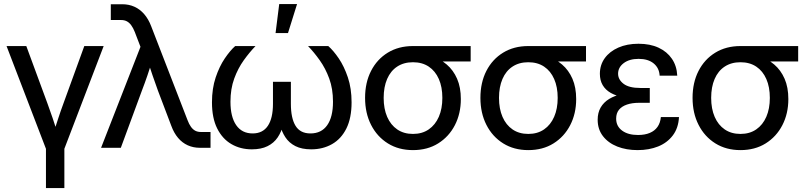

<svg xmlns="http://www.w3.org/2000/svg" viewBox="-20 -749 4089 973"><path d="M215.8 12.7 13.2 -515.6H113.3L220.2 -225.6Q234.4 -187.5 247.3 -148.9Q260.3 -110.4 272.5 -71.8H250Q262.7 -110.4 275.1 -148.9Q287.6 -187.5 301.8 -225.6L407.2 -515.6H505.4L303.2 12.7ZM212.9 204.1V-3.4H306.2V204.1Z M492.2 0 691.9 -511.7 663.1 -586.9Q654.8 -607.9 644.8 -621.3Q634.8 -634.8 622.6 -641.1Q610.4 -647.5 594.2 -647.5H541.5V-727.5Q556.2 -727.5 570.6 -727.5Q585 -727.5 599.6 -727.5Q633.3 -727.5 661.4 -714.8Q689.5 -702.1 710.9 -677.2Q732.4 -652.3 746.1 -616.2L930.2 -140.6Q938 -119.6 947.8 -106.2Q957.5 -92.8 969.7 -86.4Q981.9 -80.1 998.5 -80.1H1046.9V0Q1033.7 0 1020.3 0Q1006.8 0 993.2 0Q959.5 0 931.4 -12.7Q903.3 -25.4 882.3 -50.3Q861.3 -75.2 848.1 -111.3L780.3 -290Q766.6 -328.1 753.2 -366.7Q739.7 -405.3 727.5 -443.8H752.4Q740.2 -405.3 727.1 -366.7Q713.9 -328.1 699.2 -290L592.3 0Z M1256.3 7.8Q1198.2 7.8 1152.6 -18.8Q1106.9 -45.4 1080.6 -98.1Q1054.2 -150.9 1054.2 -230.5Q1054.2 -300.8 1073 -356.7Q1091.8 -412.6 1119.1 -452.9Q1146.5 -493.2 1171.9 -515.6H1274.9Q1244.6 -484.4 1215.3 -443.6Q1186 -402.8 1167 -350.8Q1147.9 -298.8 1147.9 -233.4Q1147.9 -156.7 1177 -114.7Q1206.1 -72.8 1260.3 -72.8Q1311.5 -72.8 1337.4 -111.3Q1363.3 -149.9 1363.3 -223.1V-334.5H1454.1V-223.1Q1454.1 -149.9 1477.8 -111.3Q1501.5 -72.8 1553.2 -72.8Q1608.9 -72.8 1638.2 -114.5Q1667.5 -156.2 1667.5 -233.4Q1667.5 -299.3 1648.4 -351.1Q1629.4 -402.8 1600.3 -443.6Q1571.3 -484.4 1541 -515.6H1643.6Q1669.4 -493.2 1696.8 -452.9Q1724.1 -412.6 1742.9 -356.7Q1761.7 -300.8 1761.7 -230.5Q1761.7 -150.9 1735.4 -97.9Q1709 -44.9 1662.6 -18.6Q1616.2 7.8 1557.1 7.8Q1509.3 7.8 1477.1 -8.5Q1444.8 -24.9 1426 -53.7Q1407.2 -82.5 1397.9 -119.1H1415Q1406.7 -81.5 1387.2 -52.7Q1367.7 -23.9 1335.4 -8.1Q1303.2 7.8 1256.3 7.8ZM1376.5 -581.5 1395 -728.5H1485.4L1439.5 -581.5Z M2072.8 11.7Q2000.5 11.7 1945.8 -22.2Q1891.1 -56.2 1860.6 -116Q1830.1 -175.8 1830.1 -252.9Q1830.1 -330.6 1860.4 -389.6Q1890.6 -448.7 1945.3 -482.2Q2000 -515.6 2072.8 -515.6H2365.2V-437.5H2174.3L2072.8 -433.6Q2026.4 -433.6 1992.9 -411.6Q1959.5 -389.6 1941.9 -348.9Q1924.3 -308.1 1924.3 -252.9Q1924.3 -197.8 1942.1 -156.7Q1960 -115.7 1993.2 -93Q2026.4 -70.3 2072.8 -70.3Q2119.6 -70.3 2152.8 -93.3Q2186 -116.2 2203.9 -157.2Q2221.7 -198.2 2221.7 -252.9Q2221.7 -308.1 2203.9 -348.6Q2186 -389.2 2152.8 -411.4Q2119.6 -433.6 2072.8 -433.6V-479Q2122.6 -479 2166.5 -464.8Q2210.4 -450.7 2243.9 -422.1Q2277.3 -393.6 2296.4 -349.9Q2315.4 -306.2 2315.4 -247.1Q2315.4 -173.3 2285.2 -114.7Q2254.9 -56.2 2200.4 -22.2Q2146 11.7 2072.8 11.7Z M2657.2 11.7Q2585 11.7 2530.3 -22.2Q2475.6 -56.2 2445.1 -116Q2414.6 -175.8 2414.6 -252.9Q2414.6 -330.6 2444.8 -389.6Q2475.1 -448.7 2529.8 -482.2Q2584.5 -515.6 2657.2 -515.6H2949.7V-437.5H2758.8L2657.2 -433.6Q2610.8 -433.6 2577.4 -411.6Q2543.9 -389.6 2526.4 -348.9Q2508.8 -308.1 2508.8 -252.9Q2508.8 -197.8 2526.6 -156.7Q2544.4 -115.7 2577.6 -93Q2610.8 -70.3 2657.2 -70.3Q2704.1 -70.3 2737.3 -93.3Q2770.5 -116.2 2788.3 -157.2Q2806.2 -198.2 2806.2 -252.9Q2806.2 -308.1 2788.3 -348.6Q2770.5 -389.2 2737.3 -411.4Q2704.1 -433.6 2657.2 -433.6V-479Q2707 -479 2751 -464.8Q2794.9 -450.7 2828.4 -422.1Q2861.8 -393.6 2880.9 -349.9Q2899.9 -306.2 2899.9 -247.1Q2899.9 -173.3 2869.6 -114.7Q2839.4 -56.2 2784.9 -22.2Q2730.5 11.7 2657.2 11.7Z M3211.4 11.7Q3153.8 11.7 3108.2 -6.3Q3062.5 -24.4 3035.6 -59.1Q3008.8 -93.8 3008.8 -142.1Q3008.8 -177.7 3023.9 -204.1Q3039.1 -230.5 3067.1 -247.6Q3095.2 -264.6 3133.3 -272.7Q3171.4 -280.8 3217.8 -280.8H3272.9V-228H3217.8Q3183.6 -228 3157.5 -219.2Q3131.3 -210.4 3116.9 -192.9Q3102.5 -175.3 3102.5 -147.9Q3102.5 -109.4 3132.6 -87.2Q3162.6 -64.9 3213.4 -64.9Q3248 -64.9 3272.9 -75.4Q3297.9 -85.9 3312 -106Q3326.2 -126 3329.1 -155.8H3420.9Q3418 -100.1 3389.6 -62.7Q3361.3 -25.4 3315.2 -6.8Q3269 11.7 3211.4 11.7ZM3225.6 -248Q3177.7 -248 3139.6 -255.6Q3101.6 -263.2 3075 -278.3Q3048.3 -293.5 3034.2 -317.6Q3020 -341.8 3020 -375Q3020 -419.9 3044.7 -454.1Q3069.3 -488.3 3113.5 -507.8Q3157.7 -527.3 3215.8 -527.3Q3274.4 -527.3 3317.4 -507.3Q3360.4 -487.3 3385 -451.2Q3409.7 -415 3412.1 -365.7H3322.8Q3320.8 -404.3 3292.7 -427.5Q3264.6 -450.7 3216.3 -450.7Q3169.4 -450.7 3140.9 -429.2Q3112.3 -407.7 3112.3 -375.5Q3112.3 -345.7 3139.9 -324.5Q3167.5 -303.2 3224.6 -303.2H3272.9V-248Z M3732.4 11.7Q3660.2 11.7 3605.5 -22.2Q3550.8 -56.2 3520.3 -116Q3489.7 -175.8 3489.7 -252.9Q3489.7 -330.6 3520 -389.6Q3550.3 -448.7 3605 -482.2Q3659.7 -515.6 3732.4 -515.6H4024.9V-437.5H3834L3732.4 -433.6Q3686 -433.6 3652.6 -411.6Q3619.1 -389.6 3601.6 -348.9Q3584 -308.1 3584 -252.9Q3584 -197.8 3601.8 -156.7Q3619.6 -115.7 3652.8 -93Q3686 -70.3 3732.4 -70.3Q3779.3 -70.3 3812.5 -93.3Q3845.7 -116.2 3863.5 -157.2Q3881.3 -198.2 3881.3 -252.9Q3881.3 -308.1 3863.5 -348.6Q3845.7 -389.2 3812.5 -411.4Q3779.3 -433.6 3732.4 -433.6V-479Q3782.2 -479 3826.2 -464.8Q3870.1 -450.7 3903.6 -422.1Q3937 -393.6 3956.1 -349.9Q3975.1 -306.2 3975.1 -247.1Q3975.1 -173.3 3944.8 -114.7Q3914.6 -56.2 3860.1 -22.2Q3805.7 11.7 3732.4 11.7Z"/></svg>

Font: Inter Cardless Display
Style: Regular
Weight: 400
Designer: Rasmus Andersson
Foundry: rsms
Version: Version 4.001;git-9221beed3